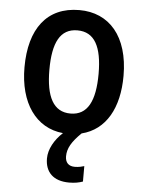

<svg xmlns="http://www.w3.org/2000/svg" viewBox="-55 -595 648 867"><g transform="rotate(5 269.5 -161.0)"><path d="M353 219V149C343 152 329 156 310 156C283 156 267 141 267 112C267 76 285 45 328 3C437 -24 494 -127 494 -272C494 -452 405 -551 270 -551C123 -551 45 -447 45 -272C45 -111 120 -3 244 9C207 43 182 87 182 129C182 191 219 229 291 229C317 229 336 225 353 219ZM158 -271C158 -394 191 -459 269 -459C347 -459 381 -394 381 -272C381 -148 347 -82 270 -82C192 -82 158 -149 158 -271Z"/></g></svg>

Font: Noto Sans UI SemiCondensed Medium
Style: Regular
Weight: 500
Width: 4
Designer: Monotype Design Team
Foundry: Monotype Imaging Inc.
Version: Version 1.901